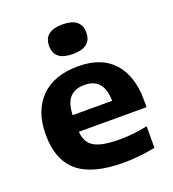

<svg xmlns="http://www.w3.org/2000/svg" viewBox="-144 -903 920 1023"><g transform="rotate(-20 316.0 -392.0)"><path d="M381 10.5Q208 10.5 125 -58Q42 -126.5 42 -272Q42 -405 116.2 -480.2Q190.5 -555.5 328 -555.5Q460 -555.5 528.5 -479.2Q597 -403 597 -266.5V-226H213Q216 -186 235 -161Q254 -136 295.5 -124.5Q337 -113 407.5 -113Q442.5 -113 483 -117.5Q523.5 -122 562.5 -130V-8Q513 2 467.8 6.2Q422.5 10.5 381 10.5ZM325 -450.5Q271 -450.5 242.8 -419.2Q214.5 -388 212.5 -320.5H436.5Q435 -387 407.2 -418.8Q379.5 -450.5 325 -450.5ZM326 -626Q220.5 -626 220.5 -709.5Q220.5 -793.5 326 -793.5Q431.5 -793.5 431.5 -709.5Q431.5 -626 326 -626Z"/></g></svg>

Font: Encode Sans Expanded Expanded
Style: Bold
Weight: 700
Width: 7
Designer: Multiple Designers
Foundry: Impallari Type
Version: Version 3.000; ttfautohint (v1.8.3) -l 8 -r 50 -G 200 -x 14 